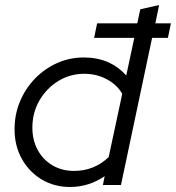

<svg xmlns="http://www.w3.org/2000/svg" viewBox="-20 -737 701 765"><path d="M259 8Q196 8 146 -22Q96 -52 67 -104Q38 -156 38 -222Q38 -281 59.5 -332.5Q81 -384 119 -423.5Q157 -463 207 -485.5Q257 -508 314 -508Q419 -508 483 -436L515 -586H355L367 -644H527L539 -700L614 -717L599 -644H661L649 -586H586L462 0H390L397 -35Q334 8 259 8ZM275 -56Q355 -56 413 -111L467 -363Q447 -399 406 -421Q365 -443 316 -443Q259 -443 212 -414Q165 -385 137 -336.5Q109 -288 109 -228Q109 -178 130.5 -139Q152 -100 189.5 -78Q227 -56 275 -56Z"/></svg>

Font: Red Hat Display
Style: Italic
Weight: 400
Italic angle: -12°
Designer: Pentagram, MCKL
Foundry: Pentagram, MCKL
Version: Version 1.023; ttfautohint (v1.8.3)